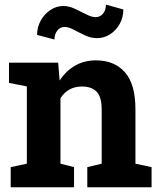

<svg xmlns="http://www.w3.org/2000/svg" viewBox="-20 -794 678 814"><path d="M25.4 0V-85.4L93.8 -100.1V-427.7L18.1 -442.4V-528.3H226.6L232.9 -452.6Q259.3 -493.2 298.1 -515.6Q336.9 -538.1 386.7 -538.1Q464.8 -538.1 509.5 -487.8Q554.2 -437.5 554.2 -330.1V-100.1L622.6 -85.4V0H350.1V-85.4L411.1 -100.1V-329.6Q411.1 -382.8 389.9 -405Q368.7 -427.2 327.6 -427.2Q268.1 -427.2 236.3 -377.4V-100.1L293.9 -85.4V0ZM210.9 -626.5 137.2 -646Q137.2 -678.7 152.6 -706.5Q168 -734.4 193.4 -751.5Q218.8 -768.6 248.5 -768.6Q272 -768.6 297.4 -756.8Q322.8 -745.1 345.7 -733.2Q368.7 -721.2 385.3 -721.2Q405.3 -721.7 417.2 -736.6Q429.2 -751.5 429.2 -774.4L502.9 -753.9Q502.9 -720.2 487.5 -692.6Q472.2 -665 446.8 -648.7Q421.4 -632.3 391.1 -632.3Q365.7 -632.3 340.6 -644Q315.4 -655.8 293.2 -667.7Q271 -679.7 254.4 -679.7Q234.4 -679.7 222.7 -664.1Q210.9 -648.4 210.9 -626.5Z"/></svg>

Font: Roboto Slab
Style: Bold
Weight: 700
Designer: Google
Version: Version 2.000; ttfautohint (v1.8.1.43-b0c9)